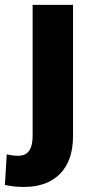

<svg xmlns="http://www.w3.org/2000/svg" viewBox="-65 -548 380 782"><path d="M232.4 -528.3V6.3Q232.4 106 179.7 159.7Q127 213.4 32.7 213.4Q-9.3 213.4 -44.9 205.1L-37.6 80.6Q-13.2 86.4 10.3 86.4Q67.9 86.4 67.9 5.4V-528.3Z"/></svg>

Font: Roboto Black
Style: Regular
Weight: 900
Designer: Google
Version: Version 2.134; 2016